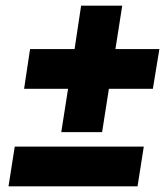

<svg xmlns="http://www.w3.org/2000/svg" viewBox="-20 -686 592 677"><path d="M519 -373H364L340 -220H196L220 -373H65L86 -513H243L266 -666H411L387 -513H542ZM487 -169 465 -29H10L32 -169Z"/></svg>

Font: Bitter Black
Style: Italic
Weight: 900
Italic angle: -9°
Designer: Sol Matas, and Bitter project Authors
Foundry: Sol Matas
Version: Version 2.001